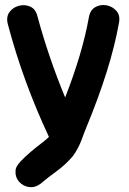

<svg xmlns="http://www.w3.org/2000/svg" viewBox="-20 -552 523 778"><path d="M145 192Q172 169 209 142Q246 115 274 82Q285 68 295 49Q305 30 310 16L322 -16Q328 -32 330 -36Q430 -278 462 -459Q468 -489 452 -507.5Q436 -526 411.5 -530.5Q387 -535 366 -523Q345 -511 340 -481Q314 -336 244 -157Q177 -319 132 -485Q125 -515 103 -525Q81 -535 56.5 -528.5Q32 -522 18 -502.5Q4 -483 12 -453Q73 -222 178 2V3Q172 10 151 26Q130 42 105.5 62.5Q81 83 62.5 103Q44 123 43 138Q41 166 57.5 184.5Q74 203 98.5 206Q123 209 145 192Z"/></svg>

Font: Balsamiq Sans
Style: Bold
Weight: 700
Designer: Michael Angeles
Foundry: Balsamiq SRL
Version: Version 1.020; ttfautohint (v1.8.4.7-5d5b);gftools[0.9.26]